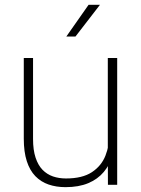

<svg xmlns="http://www.w3.org/2000/svg" viewBox="-20 -770 588 800"><path d="M429.2 -122.1V-528.3H468.3V0H429.7ZM436 -211.9 461.4 -212.9Q461.4 -164.6 449.5 -124Q437.5 -83.5 412.4 -53.5Q387.2 -23.4 347.7 -6.8Q308.1 9.8 252.9 9.8Q214.4 9.8 182.4 -1.2Q150.4 -12.2 127.2 -36.1Q104 -60.1 91.6 -98.6Q79.1 -137.2 79.1 -191.9V-528.3H117.7V-190.9Q117.7 -145 128.2 -113.3Q138.7 -81.5 157.2 -62.5Q175.8 -43.5 200.7 -34.9Q225.6 -26.4 254.9 -26.4Q323.2 -26.4 363 -52.7Q402.8 -79.1 419.4 -121.6Q436 -164.1 436 -211.9ZM256.3 -617.7 349.1 -750H396.5L294.4 -617.7Z"/></svg>

Font: Roboto ExtraLight
Style: Regular
Weight: 250
Designer: Christian Robertson
Foundry: Google
Version: Version 3.009; 2024